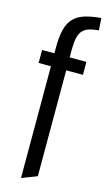

<svg xmlns="http://www.w3.org/2000/svg" viewBox="-152 -861 632 1130"><g transform="rotate(15 163.5 -296.0)"><path d="M103 -461H28V-540H103V-576Q103 -640 113.5 -683Q124 -726 148.5 -753Q173 -780 214 -793.5Q255 -807 316 -812L321 -738Q283 -735 259 -726.5Q235 -718 221 -700.5Q207 -683 201.5 -654.5Q196 -626 196 -583V-540H298V-461H196V184L103 220Z"/></g></svg>

Font: Encode Sans Compressed
Style: Medium
Weight: 500
Designer: Pablo Impallari, Andres Torresi
Foundry: Pablo Impallari, Andres Torresi
Version: Version 1.000; ttfautohint (v1.00) -l 8 -r 50 -G 200 -x 14 -